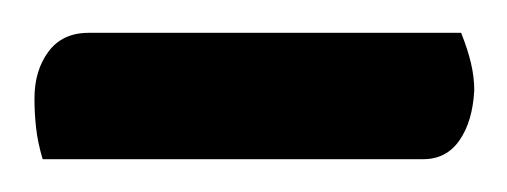

<svg xmlns="http://www.w3.org/2000/svg" viewBox="-20 -684 309 117"><path d="M6 -587Q3 -597 2 -606Q1 -615 1 -624Q1 -641 9.5 -652.5Q18 -664 34 -664H261Q265 -654 267 -645.5Q269 -637 269 -629Q268 -610 260 -598.5Q252 -587 238 -587Z"/></svg>

Font: Yanone Kaffeesatz
Style: Regular
Weight: 400
Designer: Yanone (Cyrillic: Daniel Pouzeot, Huerta Tipografica, and Cyreal)
Foundry: Yanone
Version: Version 2.003